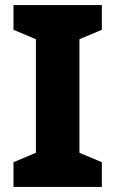

<svg xmlns="http://www.w3.org/2000/svg" viewBox="-20 -800 453 754"><path d="M380 -66V-163L292 -200V-646L380 -683V-780H33V-683L121 -646V-200L33 -163V-66Z"/></svg>

Font: Noto Sans Malayalam UI ExtraBold
Style: Regular
Weight: 800
Designer: Jelle Bosma - Monotype Design Team
Foundry: Monotype Imaging Inc.
Version: Version 2.104